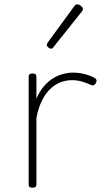

<svg xmlns="http://www.w3.org/2000/svg" viewBox="-20 -856 494 891"><path d="M130 15Q121 15 117 11.5Q113 8 113 0V-500Q113 -508 117 -511.5Q121 -515 130 -515Q140 -515 144.5 -511.5Q149 -508 149 -500V-398Q164 -433 184 -456Q204 -479 227 -493Q250 -507 273.5 -513Q297 -519 318 -519Q349 -519 377 -511Q405 -503 421 -493Q427 -489 428 -483.5Q429 -478 424 -469Q420 -462 414.5 -460.5Q409 -459 404 -461Q390 -468 365.5 -476Q341 -484 314 -484Q286 -484 260.5 -474Q235 -464 213 -443Q191 -422 174.5 -389Q158 -356 149 -309V0Q149 8 144.5 11.5Q140 15 130 15ZM216 -630Q211 -630 204 -636Q197 -642 197 -648Q197 -650 198.5 -652.5Q200 -655 201 -658L326 -829Q329 -833 332 -834.5Q335 -836 339 -836Q344 -836 350 -832.5Q356 -829 360.5 -824Q365 -819 365 -814Q365 -811 364 -809Q363 -807 361 -804L227 -636Q223 -630 216 -630Z"/></svg>

Font: Playwrite CL Thin
Style: Regular
Weight: 100
Designer: Veronika Burian, José Scaglione
Foundry: TypeTogether
Version: Version 1.002